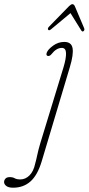

<svg xmlns="http://www.w3.org/2000/svg" viewBox="-154 -646 423 916"><path d="M179.5 -326.5 45 123.5Q25 190 -8.8 219.8Q-42.5 249.5 -91.5 249.5Q-113.5 249.5 -124 241.2Q-134.5 233 -134.5 222.5Q-134.5 213.5 -128 206.2Q-121.5 199 -107.5 199Q-93 199 -83.8 204.5Q-74.5 210 -56.5 210Q-33 210 -13.5 191Q6 172 14 134Q19 116.5 24 92.5Q29 68.5 38.5 36.5L149 -325Q162 -368.5 161 -393Q160 -417.5 141 -417.5Q115 -417.5 91.5 -387.5Q83.5 -377.5 74 -379Q64.5 -381.5 69 -394.5Q74.5 -410 99 -428Q123.5 -446 152.5 -446Q187 -446 192.2 -416.2Q197.5 -386.5 179.5 -326.5ZM90.2 -506.8Q80.2 -498.2 76 -503.9Q71.8 -509.6 79 -517.8L175.6 -616.8Q185.6 -626.4 191.6 -626.1Q198.9 -625.8 203.3 -615.7L247.7 -510.9Q250.9 -501.7 243.9 -497Q238.5 -493.2 233.6 -500.9L182.3 -583.5Z"/></svg>

Font: Fraunces 72pt SuperSoft Thin
Style: Italic
Weight: 100
Italic angle: -16°
Version: Version 1.000;[b76b70a41]